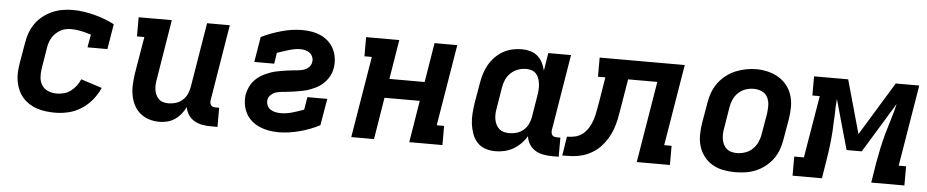

<svg xmlns="http://www.w3.org/2000/svg" viewBox="-36 -771 4873 1009"><g transform="rotate(5 2400.0 -266.5)"><path d="M269 8Q244 8 220 5Q196 2 174 -5Q152 -12 132.5 -24.5Q113 -37 98 -54Q83 -71 73.5 -92Q64 -113 59.5 -136.5Q55 -160 56 -184.5Q57 -209 61 -233L80 -343Q84 -370 93.5 -396.5Q103 -423 119.5 -446.5Q136 -470 159 -488Q182 -506 208.5 -517.5Q235 -529 262 -533.5Q289 -538 316 -538Q346 -538 375 -533.5Q404 -529 431 -522Q458 -515 484.5 -505Q511 -495 536 -482L514 -349H409L421 -417Q396 -425 370 -431Q344 -437 318 -437Q303 -437 288.5 -434.5Q274 -432 260.5 -424.5Q247 -417 235.5 -406.5Q224 -396 216 -382.5Q208 -369 203.5 -355Q199 -341 197 -327L179 -217Q175 -193 177 -169.5Q179 -146 191 -128Q203 -110 224 -101.5Q245 -93 269 -93Q288 -93 307 -98Q326 -103 342.5 -115.5Q359 -128 371.5 -144.5Q384 -161 391 -179L502 -143Q487 -109 463 -79.5Q439 -50 407 -29.5Q375 -9 339.5 -0.5Q304 8 269 8Z M819 8Q790 8 763.5 -0.5Q737 -9 716.5 -26.5Q696 -44 684 -68Q672 -92 667 -119.5Q662 -147 663.5 -175.5Q665 -204 669 -233L702 -429H663V-530H838L787 -217Q784 -202 783 -187.5Q782 -173 784 -159Q786 -145 791.5 -132.5Q797 -120 806.5 -110.5Q816 -101 829.5 -97Q843 -93 858 -93Q878 -93 897.5 -99Q917 -105 932.5 -119Q948 -133 956.5 -152Q965 -171 968 -190L1024 -530H1144L1078 -129Q1077 -121 1078 -114Q1079 -107 1083 -102Q1087 -97 1093.5 -95Q1100 -93 1108 -93H1126V8H1091Q1068 8 1045.5 4Q1023 0 1004 -11Q985 -22 972.5 -40.5Q960 -59 956 -81Q946 -61 932 -44Q918 -27 899.5 -14.5Q881 -2 860 3Q839 8 819 8Z M1448 8Q1422 8 1396 3.5Q1370 -1 1347 -11Q1324 -21 1305 -37.5Q1286 -54 1274.5 -76Q1263 -98 1259 -124Q1255 -150 1259 -176Q1262 -190 1267.5 -204.5Q1273 -219 1281 -231.5Q1289 -244 1300 -255Q1311 -266 1324 -274.5Q1337 -283 1351 -289.5Q1365 -296 1379 -301Q1393 -306 1407.5 -309Q1422 -312 1436.5 -314.5Q1451 -317 1465.5 -319Q1480 -321 1494.5 -322.5Q1509 -324 1523.5 -325.5Q1538 -327 1552.5 -331.5Q1567 -336 1578.5 -347.5Q1590 -359 1592 -374Q1595 -388 1590 -401Q1585 -414 1575 -422Q1565 -430 1551.5 -433.5Q1538 -437 1524 -437Q1509 -437 1493.5 -434Q1478 -431 1463 -426.5Q1448 -422 1433 -417Q1418 -412 1403 -407L1394 -349H1289L1311 -482Q1336 -495 1363.5 -505Q1391 -515 1417.5 -522.5Q1444 -530 1472 -534Q1500 -538 1527 -538Q1552 -538 1577.5 -533.5Q1603 -529 1625.5 -518.5Q1648 -508 1665.5 -491.5Q1683 -475 1694 -453Q1705 -431 1708.5 -405.5Q1712 -380 1708 -355Q1706 -340 1700.5 -326Q1695 -312 1686.5 -299Q1678 -286 1667 -275Q1656 -264 1643.5 -255.5Q1631 -247 1617 -240.5Q1603 -234 1589 -229Q1575 -224 1560 -221Q1545 -218 1531 -215.5Q1517 -213 1502.5 -211Q1488 -209 1473.5 -207.5Q1459 -206 1444 -204.5Q1429 -203 1415 -198.5Q1401 -194 1389 -182.5Q1377 -171 1375 -157Q1373 -142 1378.5 -128.5Q1384 -115 1395.5 -107Q1407 -99 1421.5 -96Q1436 -93 1451 -93Q1481 -93 1511.5 -102Q1542 -111 1572 -122L1583 -189H1688L1664 -48Q1639 -35 1611.5 -24.5Q1584 -14 1557 -7Q1530 0 1502.5 4Q1475 8 1448 8Z M1831 0 1902 -429H1863V-530H2038L2004 -322H2190L2224 -530H2344L2273 -101H2312V0H2137L2173 -221H1987L1951 0Z M2592 8Q2564 8 2538.5 -0.5Q2513 -9 2495.5 -28Q2478 -47 2469 -72Q2460 -97 2456.5 -123.5Q2453 -150 2455 -177.5Q2457 -205 2461 -233L2480 -343Q2484 -368 2491.5 -392Q2499 -416 2512 -439Q2525 -462 2544 -481.5Q2563 -501 2586 -514Q2609 -527 2634 -532.5Q2659 -538 2684 -538Q2707 -538 2729 -532Q2751 -526 2767.5 -511.5Q2784 -497 2794 -477.5Q2804 -458 2809 -436L2824 -530H2944L2878 -129Q2877 -121 2878 -114Q2879 -107 2883 -102Q2887 -97 2893.5 -95Q2900 -93 2908 -93H2926V8H2891Q2867 8 2843.5 3.5Q2820 -1 2801.5 -12.5Q2783 -24 2770.5 -43.5Q2758 -63 2756 -86Q2743 -64 2725 -46Q2707 -28 2685.5 -15.5Q2664 -3 2640 2.5Q2616 8 2592 8ZM2657 -93Q2677 -93 2696.5 -99Q2716 -105 2732 -119Q2748 -133 2756.5 -152Q2765 -171 2768 -190L2786 -300Q2789 -316 2790 -331.5Q2791 -347 2789.5 -362Q2788 -377 2783.5 -391Q2779 -405 2769.5 -416Q2760 -427 2746 -432Q2732 -437 2717 -437Q2695 -437 2673.5 -429.5Q2652 -422 2635 -406Q2618 -390 2609 -369Q2600 -348 2597 -327L2579 -217Q2576 -202 2575.5 -187Q2575 -172 2577.5 -158Q2580 -144 2586.5 -131Q2593 -118 2603.5 -109Q2614 -100 2628 -96.5Q2642 -93 2657 -93Z M2944 0 2960 -101Q2982 -101 3003.5 -106Q3025 -111 3042.5 -125Q3060 -139 3072 -158.5Q3084 -178 3091 -198.5Q3098 -219 3102 -240.5Q3106 -262 3110 -283L3134 -429H3095V-530H3544L3473 -101H3512V0H3337L3408 -429H3254L3227 -267Q3223 -241 3217.5 -214.5Q3212 -188 3202.5 -162Q3193 -136 3178.5 -112Q3164 -88 3144.5 -67.5Q3125 -47 3100.5 -32.5Q3076 -18 3049.5 -10.5Q3023 -3 2996.5 -1.5Q2970 0 2944 0Z M3855 8Q3824 8 3793 2Q3762 -4 3736.5 -19Q3711 -34 3692.5 -57.5Q3674 -81 3665 -109.5Q3656 -138 3656 -169.5Q3656 -201 3661 -233L3680 -343Q3684 -370 3694 -397Q3704 -424 3721 -447.5Q3738 -471 3761.5 -489.5Q3785 -508 3811.5 -519Q3838 -530 3865.5 -535.5Q3893 -541 3921 -541Q3953 -541 3983 -533.5Q4013 -526 4038.5 -511Q4064 -496 4082.5 -472.5Q4101 -449 4110 -420.5Q4119 -392 4119 -360.5Q4119 -329 4114 -297L4095 -187Q4091 -160 4081.5 -133Q4072 -106 4055 -82.5Q4038 -59 4014.5 -40.5Q3991 -22 3964.5 -11Q3938 0 3910 4Q3882 8 3855 8ZM3857 -93Q3879 -93 3901 -100.5Q3923 -108 3939.5 -124Q3956 -140 3965.5 -161Q3975 -182 3978 -203L3997 -313Q4000 -336 3999.5 -358.5Q3999 -381 3989 -400Q3979 -419 3959 -428Q3939 -437 3916 -437Q3894 -437 3872.5 -429.5Q3851 -422 3834.5 -406Q3818 -390 3809 -369Q3800 -348 3797 -327L3779 -217Q3776 -202 3775.5 -187Q3775 -172 3777.5 -157.5Q3780 -143 3786.5 -130.5Q3793 -118 3803.5 -109Q3814 -100 3828 -96.5Q3842 -93 3857 -93Z M4159 0V-101H4210L4265 -429H4226V-530H4406L4485 -248L4657 -530H4781L4710 -101H4749V0H4574L4591 -106Q4598 -146 4606.5 -185.5Q4615 -225 4626 -264.5Q4637 -304 4649.5 -343.5Q4662 -383 4671 -423L4510 -159H4430L4356 -422Q4354 -401 4353 -379Q4352 -357 4352 -336L4350 -300Q4349 -252 4344 -203Q4339 -154 4331 -106L4314 0Z"/></g></svg>

Font: Iosevka Curly Slab Extended
Style: Bold Italic
Weight: 700
Width: 7
Italic angle: -9°
Monospace: yes
Designer: Belleve Invis
Foundry: Belleve Invis
Version: Version 11.0.0; ttfautohint (v1.8.3)